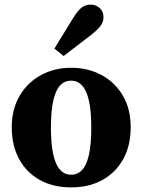

<svg xmlns="http://www.w3.org/2000/svg" viewBox="-20 -798 618 833"><path d="M289 15Q211 15 153 -17Q95 -49 63 -108Q31 -167 31 -245Q31 -325 65.5 -383Q100 -441 158.5 -472.5Q217 -504 289 -504Q361 -504 419.5 -473Q478 -442 512.5 -384Q547 -326 547 -246Q547 -166 514.5 -107.5Q482 -49 424 -17Q366 15 289 15ZM289 -40Q317 -40 336.5 -61Q356 -82 366 -127Q376 -172 376 -244Q376 -316 366 -360.5Q356 -405 336.5 -426.5Q317 -448 289 -448Q260 -448 240.5 -427Q221 -406 211 -361Q201 -316 201 -244Q201 -173 211 -128Q221 -83 240.5 -61.5Q260 -40 289 -40ZM216 -587Q226 -604 236.5 -621Q247 -638 261 -660.5Q275 -683 295 -716Q315 -749 332 -763.5Q349 -778 374 -778Q395 -778 412 -763.5Q429 -749 429 -723Q429 -700 412.5 -681Q396 -662 367 -640Q340 -619 320.5 -604.5Q301 -590 286 -578Q271 -566 256 -555Z"/></svg>

Font: Source Serif 4 18pt
Style: Bold
Weight: 700
Designer: Frank Grießhammer
Foundry: Adobe Systems Incorporated
Version: Version 4.004;hotconv 1.0.116;makeotfexe 2.5.65601